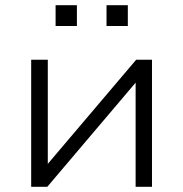

<svg xmlns="http://www.w3.org/2000/svg" viewBox="-20 -719 705 739"><path d="M100 0V-489H164V-73H151L504 -489H565V0H502V-415H514L162 0ZM390 -619V-699H472V-619ZM194 -619V-699H276V-619Z"/></svg>

Font: Nunito Sans 10pt SemiExpanded Light
Style: Regular
Weight: 300
Width: 6
Designer: Vernon Adams
Foundry: Vernon Adams
Version: Version 3.101;gftools[0.9.27]